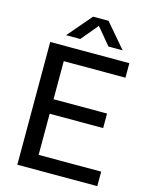

<svg xmlns="http://www.w3.org/2000/svg" viewBox="-137 -1032 870 1118"><g transform="rotate(15 298.0 -473.5)"><path d="M79 0V-740H556V-652.5H184V-87.5H561V0ZM144 -335.5V-423H506.5V-335.5ZM158 -802 282 -947H375L499 -802H413.5L318.5 -916H338.5L243.5 -802Z"/></g></svg>

Font: Encode Sans Condensed Thin Medium
Style: Regular
Weight: 500
Version: Version 3.002